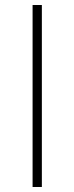

<svg xmlns="http://www.w3.org/2000/svg" viewBox="-20 -746 297 766"><path d="M110 0H147V-726H110Z"/></svg>

Font: Source Han Sans JP ExtraLight
Style: Regular
Weight: 250
Designer: Ryoko NISHIZUKA 西塚涼子 (kana, bopomofo & ideographs); Paul D. Hunt (Latin, Greek & Cyrillic); Sandoll Communications 산돌커뮤니
Foundry: Adobe
Version: Version 2.001;hotconv 1.0.107;makeotfexe 2.5.65593